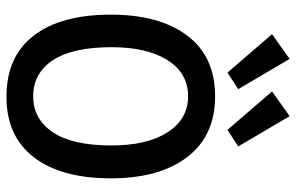

<svg xmlns="http://www.w3.org/2000/svg" viewBox="-180 -719 910 590"><g transform="rotate(90 275.0 -424.0)"><path d="M276 11Q154 11 89.5 -72.5Q25 -156 25 -310Q25 -459 89.5 -544.5Q154 -630 276 -630Q397 -630 462.5 -544.5Q528 -459 528 -310Q528 -156 462.5 -72Q397 12 276 11ZM276 -71Q346 -71 386.5 -131.5Q427 -192 427 -311Q427 -421 386.5 -484Q346 -547 276 -547Q205 -547 165 -484Q125 -421 125 -311Q125 -192 165 -131.5Q205 -71 276 -71ZM203 -668 85 -805 161 -859 254 -701ZM379 -668 261 -805 337 -859 430 -701Z"/></g></svg>

Font: Inconsolata SemiExpanded SemiBold
Style: Regular
Weight: 600
Width: 6
Monospace: yes
Designer: Raph Levien, Cyreal, Brenton Simpson
Foundry: Raph Levien, Cyreal, Google
Version: Version 3.001; ttfautohint (v1.8.2.53-6de2)